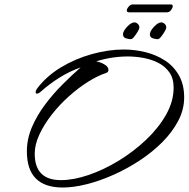

<svg xmlns="http://www.w3.org/2000/svg" viewBox="-20 -822 842 857"><path d="M260 15Q100 15 100 -146Q100 -202 122.5 -254.5Q145 -307 181 -355Q217 -403 259 -445Q301 -487 340 -521Q291 -504 245.5 -475.5Q200 -447 161 -412Q152 -404 145 -404Q139 -404 139 -411Q139 -417 145 -426Q187 -482 251.5 -521Q316 -560 390 -580.5Q464 -601 532 -601Q582 -601 630 -589Q678 -577 717 -551.5Q756 -526 779 -485Q802 -444 802 -387Q802 -333 775.5 -282.5Q749 -232 704 -187Q659 -142 602.5 -105Q546 -68 485 -41Q424 -14 366 0.5Q308 15 260 15ZM252 -18Q308 -18 375.5 -41Q443 -64 509.5 -104.5Q576 -145 632 -198Q688 -251 721.5 -310.5Q755 -370 755 -431Q755 -472 736 -499Q717 -526 686.5 -541.5Q656 -557 620 -563.5Q584 -570 551 -570Q515 -570 479.5 -564.5Q444 -559 409 -548Q418 -547 431 -542Q444 -537 454 -529Q464 -521 464 -509Q464 -500 453 -496Q416 -484 373 -457Q330 -430 288 -392.5Q246 -355 211.5 -311Q177 -267 156 -222Q135 -177 135 -136Q135 -18 252 -18ZM684 -647Q675 -647 662 -651Q649 -655 649 -669Q649 -678 657.5 -690.5Q666 -703 678 -712.5Q690 -722 700 -722Q708 -722 715.5 -715Q723 -708 722 -698Q722 -693 714.5 -680.5Q707 -668 698.5 -657.5Q690 -647 684 -647ZM564 -647Q555 -647 542 -651Q529 -655 529 -669Q529 -678 537.5 -690.5Q546 -703 558 -712.5Q570 -722 580 -722Q588 -722 595.5 -715Q603 -708 602 -698Q602 -693 594.5 -680.5Q587 -668 578.5 -657.5Q570 -647 564 -647ZM557 -767Q546 -767 546 -775Q546 -783 554.5 -792.5Q563 -802 570 -802H744Q751 -802 751 -794Q751 -787 743.5 -777Q736 -767 725 -767Z"/></svg>

Font: Hurricane
Style: Regular
Weight: 400
Designer: Robert E. Leuschke
Foundry: Robert E. Leuschke
Version: Version 1.010; ttfautohint (v1.8.3)